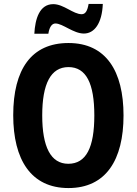

<svg xmlns="http://www.w3.org/2000/svg" viewBox="-20 -943 693 973"><path d="M154 -772H225C231 -810 245 -824 261 -824C298 -824 352 -773 405 -773C458 -773 497 -824 501 -923H429C423 -888 413 -871 394 -871C351 -871 303 -922 250 -922C180 -922 158 -847 154 -772ZM606 -358C606 -583 517 -725 327 -725C140 -725 47 -593 47 -359C47 -134 137 10 327 10C517 10 606 -133 606 -358ZM194 -358C194 -518 237 -603 327 -603C417 -603 458 -520 458 -358C458 -196 417 -113 326 -113C237 -113 194 -199 194 -358Z"/></svg>

Font: Noto Sans Lao Looped Condensed
Style: Bold
Weight: 700
Width: 3
Designer: Mark Frömberg, Ben Mitchell
Foundry: The Fontpad Ltd
Version: Version 1.002